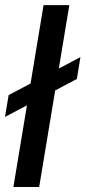

<svg xmlns="http://www.w3.org/2000/svg" viewBox="-38 -748 342 768"><path d="M239.3 -727.5 118.7 0H15.6L136.2 -727.5ZM-18.1 -280.3 -3.4 -367.7 283.7 -519.5 269.5 -432.1Z"/></svg>

Font: Inter Display Medium
Style: Italic
Weight: 500
Italic angle: -9.39999°
Designer: Rasmus Andersson
Foundry: rsms
Version: Version 4.000;git-a52131595